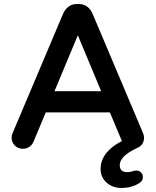

<svg xmlns="http://www.w3.org/2000/svg" viewBox="-20 -718 769 948"><path d="M476.6 116.2Q476.6 64.5 518.6 22.5Q543.9 -2 582 -21.5L522.5 -163.1H206.1L145.5 -18.6Q138.7 -2 124.5 7.3Q110.4 16.6 92.8 16.6Q68.4 16.6 52.7 0Q37.1 -16.6 37.1 -39.1Q37.1 -48.8 43 -62.5L292 -651.4Q301.8 -672.9 318.8 -685.5Q335.9 -698.2 359.4 -698.2H369.1Q406.2 -698.2 428.7 -666Q432.6 -659.2 436.5 -651.4L685.5 -62.5Q691.4 -47.9 691.4 -39.1Q691.4 -14.6 675.8 1Q668.9 7.8 659.2 11.7Q614.3 32.2 592.8 53.7Q571.3 75.2 571.3 96.7Q571.3 114.3 580.1 123Q588.9 131.8 609.4 131.8Q624 131.8 643.6 125L651.4 124H652.3Q667 124 676.3 133.3Q685.5 142.6 685.5 157.2Q685.5 169.9 675.8 179.7L669.9 184.6Q631.8 210 579.1 210Q533.2 210 502 179.7Q476.6 153.3 476.6 116.2ZM479.5 -267.6 364.3 -543.9 249 -267.6Z"/></svg>

Font: FakePearl
Style: SemiBold
Weight: 400
Version: Version 1.2